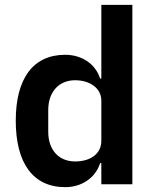

<svg xmlns="http://www.w3.org/2000/svg" viewBox="-20 -760 640 792"><path d="M398 -87H393C374 -27 318 12 249 12C117 12 45 -86 45 -262C45 -437 117 -534 249 -534C318 -534 374 -496 393 -436H398V-740H526V0H398ZM290 -94C351 -94 398 -124 398 -179V-345C398 -396 351 -429 290 -429C223 -429 179 -381 179 -306V-216C179 -141 223 -94 290 -94Z"/></svg>

Font: Plexus Sans SemiBold
Style: Regular
Weight: 600
Version: Version 2.001;PS 002.001;hotconv 1.0.70;makeotf.lib2.5.58329